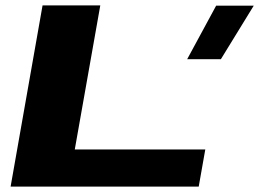

<svg xmlns="http://www.w3.org/2000/svg" viewBox="-20 -695 965 715"><path d="M19.5 0 138.5 -675H353.5L258.5 -138.5H744.5L720 0ZM677 -474.5 785 -674H925L802.5 -474.5Z"/></svg>

Font: Anybody UltraExpanded Regular
Style: Bold Italic
Weight: 700
Width: 9
Italic angle: -10°
Designer: Tyler Finck
Foundry: Etcetera Type Company
Version: Version 1.010; ttfautohint (v1.8.3) -l 8 -r 50 -G 200 -x 14 